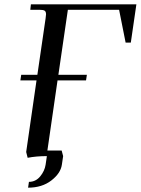

<svg xmlns="http://www.w3.org/2000/svg" viewBox="-20 -722 651 888"><path d="M74.2 -350.1 78.1 -376H152.8L190.9 -637.2Q192.9 -650.9 192.9 -655.8Q192.9 -668.5 186.3 -672.6Q179.7 -676.8 161.1 -676.8H120.1L123 -702.1H610.8L585 -524.9H561L530.8 -676.8H293.9L250 -376H381.8L377.9 -350.1H246.1L199.2 -25.9H265.1L272 0L266.1 40Q260.3 79.6 217.3 112.8Q174.3 146 109.9 146L113.8 119.1Q145 119.1 165.8 94Q186.5 68.8 190.9 40L196.8 0Q147.9 0 107.9 7.8L101.1 -19L148.9 -350.1Z"/></svg>

Font: Dihjauti S
Style: Bold Italic
Weight: 700
Italic angle: -9°
Designer: T. Christopher White
Version: Version 3.0.0